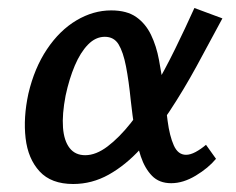

<svg xmlns="http://www.w3.org/2000/svg" viewBox="-20 -452 591 480"><path d="M163 8Q108 8 79 -23.5Q50 -55 44 -106.5Q38 -158 51 -218Q66 -282 97.5 -329Q129 -376 171 -401Q213 -426 258 -426Q297 -426 320.5 -409.5Q344 -393 357.5 -365Q371 -337 377.5 -302Q384 -267 389 -231Q394 -188 399 -150Q404 -112 414.5 -88.5Q425 -65 445 -65Q456 -65 469 -72Q482 -79 495 -90L520 -55Q501 -32 469.5 -13Q438 6 408 6Q378 6 360 -12.5Q342 -31 332 -61Q322 -91 316.5 -127.5Q311 -164 307 -200Q302 -250 295 -286Q288 -322 276.5 -341Q265 -360 242 -360Q219 -360 200 -340.5Q181 -321 167 -288Q153 -255 144 -213Q135 -166 137.5 -133Q140 -100 154 -82Q168 -64 193 -64Q220 -64 249 -86Q278 -108 307 -144.5Q336 -181 364 -229Q392 -277 417.5 -329Q443 -381 466 -432L536 -406Q504 -346 471.5 -286.5Q439 -227 404 -174Q369 -121 331.5 -80Q294 -39 252 -15.5Q210 8 163 8Z"/></svg>

Font: Ysabeau SemiBold
Style: Italic
Weight: 600
Italic angle: -12°
Designer: Christian Thalmann (Catharsis Fonts)
Version: Version 2.002